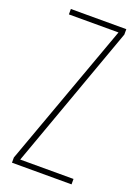

<svg xmlns="http://www.w3.org/2000/svg" viewBox="-138 -773 599 833"><g transform="rotate(20 161.5 -357.0)"><path d="M303 0V-25H57L296 -689V-714H40V-689H269L28 -24V0Z"/></g></svg>

Font: Noto Sans Devanagari ExtraCondensed Thin
Style: Regular
Weight: 100
Width: 2
Designer: Jelle Bosma - Monotype Design Team
Foundry: Monotype Imaging Inc.
Version: Version 2.004